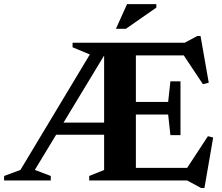

<svg xmlns="http://www.w3.org/2000/svg" viewBox="-37 -878 1080 934"><path d="M397 0V-22L469.5 -51V-222.5H236L132.5 -51.5L210 -22V0H-17V-22L62.5 -51.5L400 -613L316 -648V-670H861.5L923 -703H938.5L978.5 -475.5L950 -468.5L857 -608.5H624V-382H781L792 -482.5H841V-220.5H792L781 -321H624V-61.5H873.5L974.5 -215.5L1000 -209L957.5 36.5H941L873.5 0ZM272 -281.5H469.5V-608ZM527 -738 581 -858H723.5V-841L575.5 -738Z"/></svg>

Font: Newsreader 16pt
Style: Bold
Weight: 700
Designer: Hugues Gentile
Foundry: Production Type
Version: Version 1.003; ttfautohint (v1.8.3)